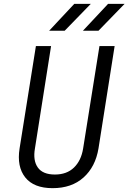

<svg xmlns="http://www.w3.org/2000/svg" viewBox="-20 -970 669 1000"><path d="M254 10Q156 10 111.5 -46Q67 -102 82 -197L167 -730H246L162 -197Q151 -134 177 -97.5Q203 -61 266 -61Q328 -61 365.5 -97.5Q403 -134 413 -197L498 -730H577L493 -197Q477 -101 415 -45.5Q353 10 254 10ZM412 -810 543 -950H629L493 -810ZM236 -810 367 -950H453L317 -810Z"/></svg>

Font: JetBrains Mono NL Light
Style: Italic
Weight: 300
Italic angle: -9°
Designer: Philipp Nurullin, Konstantin Bulenkov
Foundry: JetBrains
Version: Version 2.304; ttfautohint (v1.8.4.7-5d5b)